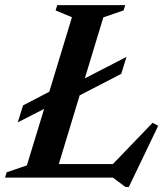

<svg xmlns="http://www.w3.org/2000/svg" viewBox="-30 -690 650 746"><path d="M461.5 -469 441 -403 279.5 -319.5 198.5 -52.5H408.5L563 -213L584.5 -201L470.5 36.5H457.5L408.5 0H-10.5L-4 -20.5L74.5 -47.5L141.5 -267L39 -214.5L59.5 -280.5L161.5 -333.5L249.5 -623L186 -649.5L192.5 -670H456.5L450 -649.5L371.5 -622.5L299.5 -385.5Z"/></svg>

Font: Newsreader Text SemiBold
Style: Italic
Weight: 600
Italic angle: -17°
Designer: Hugues Gentile
Foundry: Production Type
Version: Version 1.001